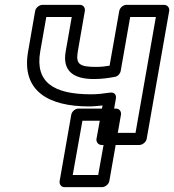

<svg xmlns="http://www.w3.org/2000/svg" viewBox="-20 -573 718 792"><path d="M367 -247C400 -247 427 -251 454 -256C466 -258 476 -269 478 -281L517 -503H623L539 -25H433L458 -166C460 -176 457 -194 434 -191C408 -187 382 -184 356 -184C200 -184 124 -234 146 -361L171 -503H276L251 -361C236 -277 287 -247 367 -247ZM376 -297C307 -297 292 -309 301 -361L330 -528C332 -539 325 -553 310 -553H155C144 -553 128 -543 125 -528L96 -361C67 -197 181 -134 347 -134C366 -134 384 -136 403 -138L378 0C376 11 384 25 399 25H555C566 25 582 15 585 0L678 -528C680 -539 672 -553 657 -553H501C490 -553 475 -543 472 -528L432 -302C414 -299 397 -297 376 -297ZM385 149H280L320 -75H425ZM401 199C412 199 428 189 431 174L479 -100C481 -111 474 -125 459 -125H303C292 -125 277 -115 274 -100L226 174C224 185 231 199 246 199Z"/></svg>

Font: Asimov
Style: WidOuIt
Weight: 500
Designer: Google
Version: Version 2.000980; 2014